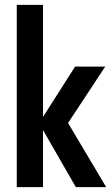

<svg xmlns="http://www.w3.org/2000/svg" viewBox="-20 -770 461 790"><path d="M49 -750H157V-289L289 -496H413L260 -264L417 0H292L157 -235V0H49Z"/></svg>

Font: Cabin Condensed SemiBold
Style: Regular
Weight: 600
Width: 3
Designer: Pablo Impallari
Foundry: Pablo Impallari. http://www.impallari.com Igino Marini. http://www.ikern.com
Version: Version 2.001